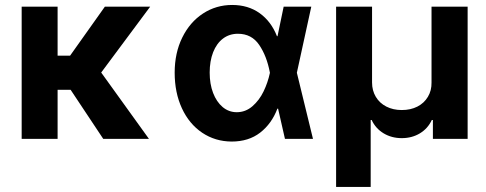

<svg xmlns="http://www.w3.org/2000/svg" viewBox="-20 -557 1951 770"><path d="M211 0H66.9V-530.3H211ZM334.3 -196.8H185.8L168 -333.8H261.1L400.6 -530.3H582.3ZM252.2 -213.5 370.6 -287.3 577.4 0H394.1Z M680.5 -265.6Q680.5 -344.7 711 -406.5Q741.4 -468.3 794 -502.7Q846.6 -537.1 911.1 -537.1Q975.4 -537.1 1021.5 -504Q1067.6 -470.9 1090.7 -411.9H1133.9L1170.2 -266.6L1235.2 0H1122.8L1062.2 -266.6Q1049.8 -332.4 1019.4 -377Q989.1 -421.6 934.2 -421.6Q899.8 -421.6 874.2 -402.2Q848.6 -382.8 834.7 -347.4Q820.9 -311.9 820.9 -265.9Q820.9 -220.3 834.6 -184.3Q848.4 -148.3 873 -127.6Q897.7 -107 929.4 -107Q964.7 -107 992.3 -130.9Q1019.9 -154.8 1037 -190.3Q1054.1 -225.8 1062.2 -263.7L1117.6 -530.3H1228.4L1170.2 -263.7L1133.9 -121.2H1092.4Q1069.6 -61 1023.4 -25.1Q977.2 10.7 908.9 10.7Q843 10.3 790.7 -24.8Q738.5 -60 709.5 -122.8Q680.5 -185.5 680.5 -265.6Z M1327.9 -530.3H1472.1V-226.1Q1472.1 -194 1487.1 -168.8Q1502.1 -143.5 1529.3 -129.6Q1556.5 -115.7 1591.3 -115.7Q1626.9 -115.7 1654 -129.6Q1681.1 -143.5 1696.1 -168.8Q1711.2 -194 1710.6 -226.1V-530.3H1855.4V0H1716.1V-75.8H1711.8Q1695.7 -41.4 1663.9 -22.2Q1632.1 -3 1591.2 -3Q1550.7 -3 1518.6 -22.2Q1486.6 -41.4 1470.5 -75.8H1466.6V192.6H1327.9Z"/></svg>

Font: Pretendard JP Variable
Style: Regular
Weight: 400
Designer: Base glyphs from Inter by Rasmus Andersson; Hangul glyphs from Noto Sans CJK(Source Han Sans) by Jang Soo-young and Kang
Foundry: Kil Hyung-jin
Version: Version 1.307;Glyphs 3.2 (3192)